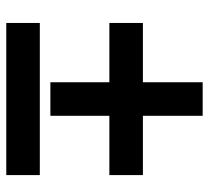

<svg xmlns="http://www.w3.org/2000/svg" viewBox="-47 -619 666 612"><g transform="rotate(90 286.0 -313.0)"><path d="M349.1 -435.5H538.1V-328.6H349.1V-140.6H242.2V-328.6H53.2V-435.5H242.2V-626H349.1ZM53.2 0V-106.9H538.1V0Z"/></g></svg>

Font: Open Sans
Style: Bold Italic
Weight: 700
Italic angle: -12°
Designer: Monotype Design Team
Foundry: Monotype Imaging Inc.
Version: Version 3.003; ttfautohint (v1.8.4)